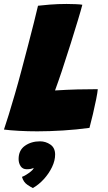

<svg xmlns="http://www.w3.org/2000/svg" viewBox="-48 -670 548 970"><path d="M-28 -15.5Q-18.5 -43 -4 -90Q10.5 -137 27.5 -195.5Q44.5 -254 61 -316.5Q77.5 -379 93.8 -441Q110 -503 123.2 -555.5Q136.5 -608 144 -641Q163 -643.5 204 -646.8Q245 -650 288.5 -650Q307.5 -650 333.2 -649Q359 -648 368 -646Q361.5 -620.5 346.2 -569.8Q331 -519 309.8 -451.8Q288.5 -384.5 263.5 -308.5Q255.5 -284.5 247 -260.5Q238.5 -236.5 230 -213Q294.5 -217 342.8 -218.2Q391 -219.5 446 -219.5Q445 -204.5 438 -169.2Q431 -134 421.5 -93.8Q412 -53.5 404 -24Q339 -15 270.2 -10.8Q201.5 -6.5 140.5 -6.5Q93 -6.5 47.5 -9Q2 -11.5 -28 -15.5ZM118 280Q111.5 277.5 91 264Q70.5 250.5 63 223.5Q72 220.5 85 212.5Q98 204.5 108.8 195.5Q119.5 186.5 121 181.5Q122 179.5 122 178Q110.5 185 87 185Q66.5 185 56.2 169.5Q46 154 46 133.5Q46 89 78 66.5Q110 44 154 44Q183 44 206.8 60.5Q230.5 77 230.5 111Q230.5 141.5 214.8 174.2Q199 207 173.5 235Q148 263 118 280Z"/></svg>

Font: Grandstander Black
Style: Italic
Weight: 900
Italic angle: -15°
Designer: Tyler Finck
Foundry: Etcetera Type Co
Version: Version 1.200; ttfautohint (v1.8.3)